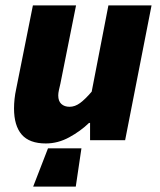

<svg xmlns="http://www.w3.org/2000/svg" viewBox="-20 -520 592 712"><path d="M103 172 158 30H282L261 172ZM150 12Q89 12 60.5 -21Q32 -54 32 -118Q32 -135 34 -153.5Q36 -172 40 -190L102 -500H262L204 -210Q201 -197 198.5 -186Q196 -175 196 -166Q196 -145 207.5 -134.5Q219 -124 238 -124Q258 -124 277 -138Q296 -152 320 -180L382 -500H542L444 0H314V-64H310Q279 -34 237 -11Q195 12 150 12Z"/></svg>

Font: Source Sans 3 Black
Style: Italic
Weight: 900
Italic angle: -11°
Designer: Paul D. Hunt
Foundry: Adobe
Version: Version 3.052;hotconv 1.1.0;makeotfexe 2.6.0